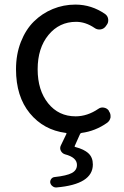

<svg xmlns="http://www.w3.org/2000/svg" viewBox="-20 -574 549 849"><path d="M340.8 13.7Q335.9 14.6 334 18.6L310.5 71.3Q308.6 75.2 313.5 76.2Q351.6 85.9 371.1 104Q390.6 122.1 390.6 153.3Q390.6 241.2 229.5 254.9Q228.5 254.9 227.5 254.9Q218.8 254.9 211.9 249Q204.1 243.2 202.1 233.4Q201.2 224.6 206.5 217.3Q211.9 210 220.7 209Q275.4 203.1 297.9 190.9Q320.3 178.7 320.3 155.3Q320.3 122.1 267.6 108.4Q254.9 104.5 249 92.8Q243.2 81.1 249 69.3L273.4 18.6Q275.4 13.7 270.5 13.7Q172.9 1 111.8 -73.2Q50.8 -147.5 50.8 -267.6Q50.8 -334 72.3 -388.7Q93.8 -443.4 129.9 -479Q166 -514.6 213.4 -534.2Q260.7 -553.7 313.5 -553.7Q384.8 -553.7 445.3 -511.7Q457 -502.9 458.5 -488.3Q460 -473.6 451.2 -462.9L446.3 -456.1Q437.5 -445.3 423.3 -443.8Q409.2 -442.4 398.4 -450.2Q358.4 -477.5 316.4 -477.5Q242.2 -477.5 194.3 -419.4Q146.5 -361.3 146.5 -267.6Q146.5 -174.8 192.9 -117.2Q239.3 -59.6 314.5 -59.6Q366.2 -59.6 415 -92.8Q425.8 -100.6 439.5 -98.1Q453.1 -95.7 460.9 -85L461.9 -82Q468.8 -72.3 468.8 -61.5Q468.8 -57.6 468.8 -54.7Q465.8 -40 454.1 -31.2Q401.4 5.9 340.8 13.7Z"/></svg>

Font: Gen Jyuu GothicL Regular
Style: Regular
Weight: 400
Designer: [Source Han Sans]
Ryoko NISHIZUKA  (kana & ideographs); Paul D. Hunt (Latin, Greek & Cyrillic); Wenlong ZHANG  (bopomofo
Version: Version 1.002.20150607